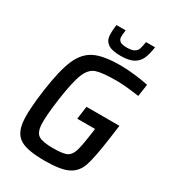

<svg xmlns="http://www.w3.org/2000/svg" viewBox="-212 -1001 1006 1121"><g transform="rotate(30 290.5 -440.0)"><path d="M39 0ZM60 -344Q81 -493 113 -566Q145 -639 204 -667.5Q263 -696 376 -696Q420 -696 472.5 -690Q525 -684 566 -675L554 -593Q456 -607 403 -607Q305 -607 265 -593.5Q225 -580 203 -527.5Q181 -475 162 -344Q145 -220 148 -166.5Q151 -113 178.5 -96.5Q206 -80 275 -80Q339 -80 365 -91.5Q391 -103 403 -139Q415 -175 428 -272L432 -300H312L324 -387H546L533 -292Q514 -155 495 -98.5Q476 -42 426.5 -17Q377 8 268 8Q155 8 106 -20Q57 -48 48 -120.5Q39 -193 60 -344ZM346 -744Q289 -744 263 -761.5Q237 -779 233.5 -808.5Q230 -838 237 -888H299Q294 -855 295 -839Q296 -823 309 -813.5Q322 -804 354 -804Q387 -804 403.5 -813.5Q420 -823 425.5 -839.5Q431 -856 436 -888H497Q490 -839 477 -809Q464 -779 434 -761.5Q404 -744 346 -744Z"/></g></svg>

Font: Assailand Medium
Style: Italic
Weight: 500
Italic angle: -8°
Designer: Hector Gatti with collaboration of the Omnibus-Type team
Foundry: Omnibus-Type
Version: Version 0.072;October 19, 2019;FontCreator 12.0.0.2547 64-bi